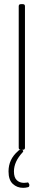

<svg xmlns="http://www.w3.org/2000/svg" viewBox="-20 -720 208 923"><path d="M70 -10V-690Q70 -700 80 -700H90Q100 -700 100 -690V-10Q100 0 90 0H80Q70 0 70 -10ZM121 171Q121 179 114 180Q103 183 91 183Q62 183 41.5 164Q21 145 21 104Q21 46 66 7L70 3Q74 0 80 0H83Q89 0 91 4Q93 8 89 12Q47 57 47 104Q47 133 60.5 146Q74 159 95 159Q104 159 108 158Q110 157 113 157Q117 157 119 163L121 167V168Z"/></svg>

Font: Barlow Condensed Thin
Style: Regular
Weight: 250
Width: 3
Designer: Jeremy Tribby
Foundry: Tribby Type
Version: Version 1.408